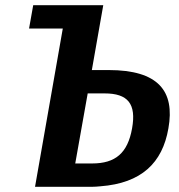

<svg xmlns="http://www.w3.org/2000/svg" viewBox="-20 -720 690 740"><path d="M334 -450 378 -700H108L92 -610H222L115 0H325H334C345 0 356 -1 367 -2C525 -14 606 -92 629 -225C655 -370 589 -450 399 -450ZM383 -360C473 -360 506 -320 489 -225C472 -130 425 -90 335 -90H270L318 -360Z"/></svg>

Font: Scada
Style: Bold Italic
Weight: 700
Designer: Jovanny Lemonad
Foundry: Jovanny Lemonad
Version: Version 3.005